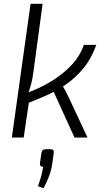

<svg xmlns="http://www.w3.org/2000/svg" viewBox="-20 -720 549 1005"><path d="M203 -700 155 -344Q151 -312 144.5 -286Q138 -260 127 -229Q129 -222 131 -215.5Q133 -209 134 -203L104 0H42L140 -700ZM484 -485Q458 -412 415.5 -361Q373 -310 321.5 -275.5Q270 -241 216 -217.5Q162 -194 115 -176L111 -230Q185 -256 247 -293.5Q309 -331 354 -379Q399 -427 419 -485ZM303 -279Q312 -264 321 -247.5Q330 -231 338 -214L438 0H370L252 -259ZM244 61Q255 61 259 66Q263 71 261 83L253 140Q249 169 236.5 202.5Q224 236 208 265L179 255Q188 229 194.5 206.5Q201 184 206 152Q197 154 192.5 148.5Q188 143 189 134L197 81Q199 70 204 65.5Q209 61 224 61Z"/></svg>

Font: Exo 2 Light
Style: Italic
Weight: 300
Italic angle: -8°
Designer: Natanael Gama
Foundry: Natanael Gama
Version: Version 2.010